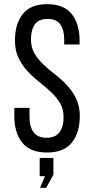

<svg xmlns="http://www.w3.org/2000/svg" viewBox="-20 -727 458 924"><path d="M207 -707Q287 -707 325 -659.5Q363 -612 363 -532V-513H289V-536Q289 -584 270 -610Q251 -636 209 -636Q167 -636 148 -610Q129 -584 129 -537Q129 -498 146.5 -469Q164 -440 190 -415.5Q216 -391 246.5 -367.5Q277 -344 303 -316Q329 -288 346.5 -252.5Q364 -217 364 -168Q364 -88 325.5 -40.5Q287 7 206 7Q125 7 87 -40.5Q49 -88 49 -168V-208H122V-164Q122 -116 142 -90Q162 -64 204 -64Q246 -64 266 -90Q286 -116 286 -164Q286 -203 268.5 -231.5Q251 -260 225 -284.5Q199 -309 169 -332.5Q139 -356 113 -384Q87 -412 69.5 -447.5Q52 -483 52 -532Q52 -613 90 -660Q128 -707 207 -707ZM196 121H171V33H237V114L202 177H173Z"/></svg>

Font: Bebas Neue Regular
Style: Regular
Weight: 400
Designer: Ryoichi Tsunekawa & LGV (GE)
Foundry: Free Software Foundation, Inc.
Version: Version 1.003 August 13, 2016